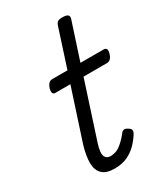

<svg xmlns="http://www.w3.org/2000/svg" viewBox="-186 -812 791 911"><g transform="rotate(-30 210.0 -357.0)"><path d="M167 16Q121 16 99.5 -5Q78 -26 77.5 -64.5Q77 -103 93 -157L184 -436H102Q91 -436 88 -444Q85 -452 89 -468Q94 -484 102 -492Q110 -500 121 -500H205L271 -704Q276 -720 284 -725Q292 -730 309 -730Q332 -730 339.5 -722.5Q347 -715 341 -699L276 -500H403Q414 -500 418 -492.5Q422 -485 417 -468Q412 -452 404 -444Q396 -436 386 -436H256L156 -128Q142 -84 149 -64.5Q156 -45 180 -45Q211 -45 236.5 -66Q262 -87 280 -111Q285 -119 293.5 -122Q302 -125 315 -117Q329 -109 330.5 -100.5Q332 -92 326 -82Q313 -60 291 -36.5Q269 -13 238.5 1.5Q208 16 167 16Z"/></g></svg>

Font: Playwrite DK Loopet Light
Style: Regular
Weight: 300
Version: Version 1.003